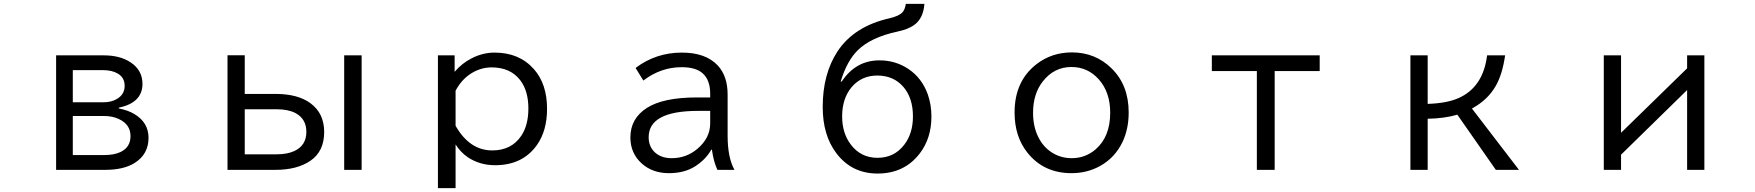

<svg xmlns="http://www.w3.org/2000/svg" viewBox="-20 -850 9040 989"><path d="M269 -564.9H514.2Q598.6 -564.9 652.8 -528.8Q713.9 -488.3 713.9 -418Q713.9 -320.8 591.8 -295.4V-291.5Q640.6 -281.7 671.9 -262.7Q745.1 -219.2 745.1 -140.1Q745.1 -55.7 673.8 -10.7Q617.2 24.9 522 24.9H269ZM355 -488.8V-323.2H513.2Q552.7 -323.2 580.6 -339.4Q622.1 -362.8 622.1 -407.7Q622.1 -450.7 586.4 -471.2Q556.6 -488.8 508.8 -488.8ZM355 -252.4V-51.3H517.1Q567.9 -51.3 600.6 -66.9Q652.3 -91.3 652.3 -148.9Q652.3 -210 590.3 -237.8Q558.1 -252.4 517.1 -252.4Z M1151.9 -565.4H1240.7V-366.2H1399.9Q1513.2 -366.2 1578.6 -318.8Q1649.9 -266.6 1649.9 -169.9Q1649.9 -70.3 1579.1 -22Q1510.3 24.9 1399.9 24.9H1151.9ZM1240.7 -287.1V-55.2H1405.8Q1459.5 -55.2 1495.6 -71.8Q1558.1 -100.6 1558.1 -170.4Q1558.1 -238.8 1500 -268.6Q1462.9 -287.1 1405.8 -287.1ZM1752.9 -564.9H1842.8V24.9H1752.9Z M2321.8 -564.9V-480Q2359.4 -524.4 2409.7 -549.8Q2466.8 -579.1 2527.8 -579.1Q2654.8 -579.1 2730 -494.1Q2797.9 -417.5 2797.9 -289.6Q2797.9 -175.8 2745.1 -102.1Q2671.4 1 2530.3 1Q2451.2 1 2389.6 -40Q2352.1 -65.9 2326.7 -106V119.1H2235.8V-564.9ZM2326.7 -202.1Q2398.9 -75.2 2515.6 -75.2Q2614.3 -75.2 2664.6 -149.9Q2701.7 -204.6 2701.7 -291Q2701.7 -382.3 2659.2 -437.5Q2608.4 -502.9 2512.2 -502.9Q2459.5 -502.9 2411.6 -474.6Q2358.9 -443.4 2326.7 -382.8Z M3638.2 -348.1V-367.2Q3638.2 -437.5 3599.6 -472.2Q3564.5 -503.9 3491.2 -503.9Q3383.8 -503.9 3293.9 -435.1L3253.9 -500Q3358.4 -579.1 3492.7 -579.1Q3614.7 -579.1 3676.8 -513.2Q3728 -458.5 3728 -362.8V-150.9Q3728 -38.6 3763.2 24.9H3675.3Q3656.2 -15.6 3647 -79.1H3644Q3616.2 -29.3 3562 5.9Q3506.8 42 3425.8 42Q3341.3 42 3285.6 -7.8Q3227.1 -60.5 3227.1 -142.1Q3227.1 -239.7 3312.5 -294.4Q3397 -348.1 3569.8 -348.1ZM3638.2 -278.8H3575.2Q3321.3 -278.8 3321.3 -143.1Q3321.3 -99.1 3348.6 -69.8Q3381.8 -35.2 3439.9 -35.2Q3515.1 -35.2 3571.8 -83Q3638.2 -138.7 3638.2 -214.8Z M4315.9 -430.2Q4388.2 -539.1 4510.3 -539.1Q4592.3 -539.1 4658.7 -495.1Q4729 -448.2 4759.3 -363.3Q4777.8 -310.5 4777.8 -249.5Q4777.8 -137.7 4717.3 -59.1Q4638.2 43.9 4500.5 43.9Q4366.7 43.9 4287.6 -61.5Q4217.8 -153.8 4217.8 -298.8Q4217.8 -468.8 4293.9 -585Q4378.9 -714.4 4562 -755.9Q4612.3 -767.6 4629.9 -788.1Q4641.6 -802.2 4646 -830.1H4741.7Q4736.3 -754.4 4687.5 -720.2Q4656.7 -698.7 4601.6 -687Q4466.3 -657.7 4398.9 -591.8Q4342.3 -536.1 4310.5 -430.2ZM4499 -460.9Q4417 -460.9 4366.2 -400.4Q4317.9 -342.3 4317.9 -250.5Q4317.9 -165 4361.8 -106.4Q4413.6 -37.1 4500 -37.1Q4586.9 -37.1 4638.2 -105Q4682.6 -163.1 4682.6 -250.5Q4682.6 -344.7 4633.8 -401.9Q4583 -460.9 4499 -460.9Z M5501.5 -580.1Q5622.1 -580.1 5705.6 -498Q5793.9 -411.6 5793.9 -270.5Q5793.9 -188 5763.7 -122.1Q5724.6 -37.6 5645 5.9Q5579.1 42 5499.5 42Q5356 42 5272 -64Q5206.1 -147 5206.1 -270.5Q5206.1 -431.6 5318.4 -519Q5397 -580.1 5501.5 -580.1ZM5499 -504.9Q5409.7 -504.9 5351.6 -430.7Q5301.3 -366.7 5301.3 -269Q5301.3 -199.7 5327.1 -146.5Q5351.6 -95.2 5396 -65.9Q5442.9 -35.2 5500.5 -35.2Q5570.3 -35.2 5623.5 -80.6Q5698.7 -145.5 5698.7 -269.5Q5698.7 -374.5 5640.6 -440.4Q5583.5 -504.9 5499 -504.9Z M6222.2 -564.9H6777.8V-483.9H6545.9V24.9H6454.1V-483.9H6222.2Z M7245.1 -564.9H7334V-314.9Q7431.6 -317.9 7491.7 -344.2Q7619.6 -399.9 7640.1 -564.9H7732.9Q7719.2 -468.3 7685.1 -408.2Q7643.6 -335 7562 -291L7804.2 24.9H7685.1L7486.8 -259.3Q7420.4 -239.7 7334 -238.3V24.9H7245.1Z M8241.2 -564.9H8330.1V-166L8670.4 -498V-564.9H8759.3V24.9H8670.4V-386.2L8330.1 -53.2V24.9H8241.2Z"/></svg>

Font: BIZ UDGothic
Style: Regular
Weight: 400
Monospace: yes
Designer: TypeBank Co., Ltd.
Foundry: Morisawa Inc.
Version: Version 1.05